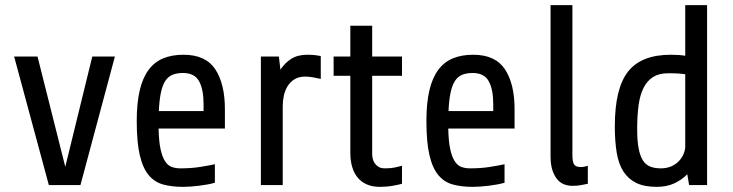

<svg xmlns="http://www.w3.org/2000/svg" viewBox="-20 -720 2851 747"><path d="M293 0H170L35 -500H126L234 -71L339 -500H427Z M597 -220Q598 -171 604.5 -140.5Q611 -110 622 -93Q633 -76 648 -70.5Q663 -65 682 -65Q724 -65 758.5 -70.5Q793 -76 816 -81V-9Q792 -2 755.5 2.5Q719 7 692 7Q649 7 615.5 -2Q582 -11 559 -38Q536 -65 524 -115.5Q512 -166 512 -250Q512 -319 523.5 -368Q535 -417 558 -448Q581 -479 615 -493Q649 -507 694 -507Q780 -507 817.5 -450.5Q855 -394 855 -295V-220ZM692 -436Q668 -436 651 -429Q634 -422 623 -405Q612 -388 606 -359.5Q600 -331 598 -288H772V-315Q772 -372 754.5 -404Q737 -436 692 -436Z M995 0V-500H1065L1071 -449Q1088 -475 1113 -491Q1138 -507 1175 -507Q1193 -507 1206 -505.5Q1219 -504 1228 -502V-413Q1215 -416 1198.5 -419Q1182 -422 1168 -422Q1143 -422 1126.5 -412Q1110 -402 1099.5 -385.5Q1089 -369 1084.5 -348.5Q1080 -328 1080 -308V0Z M1428 -425V-120Q1428 -113 1430 -103.5Q1432 -94 1437.5 -85.5Q1443 -77 1452.5 -71Q1462 -65 1478 -65Q1501 -65 1517 -68.5Q1533 -72 1544 -75V-5Q1534 -2 1509.5 2.5Q1485 7 1458 7Q1428 7 1406 -3Q1384 -13 1370 -31Q1356 -49 1349.5 -73Q1343 -97 1343 -125V-425H1278V-500H1343V-620H1428V-500H1544V-425Z M1724 -220Q1725 -171 1731.5 -140.5Q1738 -110 1749 -93Q1760 -76 1775 -70.5Q1790 -65 1809 -65Q1851 -65 1885.5 -70.5Q1920 -76 1943 -81V-9Q1919 -2 1882.5 2.5Q1846 7 1819 7Q1776 7 1742.5 -2Q1709 -11 1686 -38Q1663 -65 1651 -115.5Q1639 -166 1639 -250Q1639 -319 1650.5 -368Q1662 -417 1685 -448Q1708 -479 1742 -493Q1776 -507 1821 -507Q1907 -507 1944.5 -450.5Q1982 -394 1982 -295V-220ZM1819 -436Q1795 -436 1778 -429Q1761 -422 1750 -405Q1739 -388 1733 -359.5Q1727 -331 1725 -288H1899V-315Q1899 -372 1881.5 -404Q1864 -436 1819 -436Z M2267 -5Q2256 -3 2241.5 0Q2227 3 2207 3Q2192 3 2177 -2Q2162 -7 2150 -20Q2138 -33 2130 -55.5Q2122 -78 2122 -112V-700H2207V-117Q2207 -91 2213.5 -80.5Q2220 -70 2240 -70Q2248 -70 2255.5 -72Q2263 -74 2267 -75Z M2661 0 2654 -42Q2631 -19 2602 -6Q2573 7 2535 7Q2487 7 2456 -8Q2425 -23 2406 -52Q2387 -81 2379.5 -125.5Q2372 -170 2372 -228Q2372 -376 2423.5 -441.5Q2475 -507 2590 -507Q2607 -507 2621 -506Q2635 -505 2646 -503V-700H2731V0ZM2551 -65Q2574 -65 2592 -73Q2610 -81 2622 -94Q2634 -107 2640 -122Q2646 -137 2646 -150V-431Q2635 -433 2619 -434Q2603 -435 2580 -435Q2544 -435 2521 -420.5Q2498 -406 2484 -378.5Q2470 -351 2464.5 -310.5Q2459 -270 2459 -218Q2459 -173 2464.5 -143.5Q2470 -114 2481 -96.5Q2492 -79 2509.5 -72Q2527 -65 2551 -65Z"/></svg>

Font: Share
Style: Regular
Weight: 400
Designer: Ralph du Carrois
Version: Version 1.002